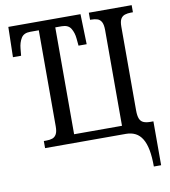

<svg xmlns="http://www.w3.org/2000/svg" viewBox="-98 -797 965 1090"><g transform="rotate(-10 385.0 -252.0)"><path d="M700 210Q700 154 692.5 114.5Q685 75 669.5 49.5Q654 24 630.5 12Q607 0 576 0H110V-41H125Q145 -41 159.5 -46Q174 -51 182.5 -66Q191 -81 191 -110V-665H141Q104 -665 89 -640Q74 -615 71 -582L67 -540H20L24 -714H440L445 -540H398L394 -582Q391 -615 376 -640Q361 -665 323 -665H286V-49H562V-600Q562 -632 553.5 -647.5Q545 -663 530 -668Q515 -673 494 -673H488V-714H735V-673H723Q704 -673 688.5 -668Q673 -663 664.5 -648.5Q656 -634 656 -604V-122Q656 -90 663 -73Q670 -56 685.5 -49.5Q701 -43 724 -43H742V210Z"/></g></svg>

Font: Noto Serif Condensed
Style: Regular
Weight: 400
Width: 3
Designer: Monotype Design Team
Foundry: Monotype Imaging Inc.
Version: Version 2.015